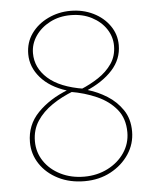

<svg xmlns="http://www.w3.org/2000/svg" viewBox="-52 -747 648 802"><g transform="rotate(-5 272.5 -346.0)"><path d="M271 11Q209 11 160.5 -13.5Q112 -38 84.5 -79.5Q57 -121 57 -171Q57 -243 106.5 -294Q156 -345 234 -375L257 -368Q207 -349 166.5 -321.5Q126 -294 102 -257.5Q78 -221 78 -173Q78 -127 103 -89.5Q128 -52 172 -30Q216 -8 271 -8Q325 -8 369.5 -30.5Q414 -53 440 -91.5Q466 -130 466 -177Q466 -235 435 -273Q404 -311 353.5 -333.5Q303 -356 243 -366L229 -368V-373Q159 -395 120.5 -439.5Q82 -484 82 -538Q82 -587 108.5 -624Q135 -661 179 -682Q223 -703 273 -703Q325 -703 368 -682Q411 -661 436.5 -624.5Q462 -588 462 -543Q462 -484 421 -439Q380 -394 309 -364L289 -373Q328 -389 363 -412Q398 -435 420 -467Q442 -499 442 -542Q442 -580 420.5 -612.5Q399 -645 360.5 -665Q322 -685 272 -685Q224 -685 185.5 -665Q147 -645 124.5 -612Q102 -579 102 -540Q102 -479 151.5 -434.5Q201 -390 301 -374L317 -372V-367Q358 -355 396.5 -331Q435 -307 460.5 -269.5Q486 -232 486 -179Q486 -127 457.5 -84Q429 -41 380.5 -15Q332 11 271 11Z"/></g></svg>

Font: Murecho Thin Thin
Style: Regular
Weight: 250
Version: Version 1.010